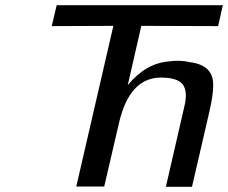

<svg xmlns="http://www.w3.org/2000/svg" viewBox="-20 -714 873 735"><path d="M178 -614 197 -694H833L815 -614L521 -615L469 -388Q538 -472 627 -479Q671 -485 706 -476Q800 -465 796 -383Q796 -352 783 -293L715 1H615L687 -312Q699 -367 678.5 -392Q658 -417 596 -417Q475 -417 435 -241L379 0H272L414 -615Z"/></svg>

Font: Coval
Style: Italic
Weight: 400
Foundry: Context Ltd
Version: Version 001.000